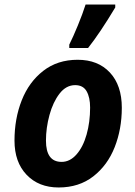

<svg xmlns="http://www.w3.org/2000/svg" viewBox="-20 -818 596 848"><path d="M44 -197Q44 -294 76 -375Q108 -456 171 -505Q234 -554 323 -554Q413 -554 465.5 -497.5Q518 -441 518 -342Q518 -248 486.5 -168Q455 -88 392 -39Q329 10 239 10Q151 10 97.5 -46Q44 -102 44 -197ZM378 -343Q378 -388 362.5 -415Q347 -442 312 -442Q272 -442 243 -404.5Q214 -367 198.5 -310Q183 -253 183 -197Q183 -103 252 -103Q289 -103 318 -136Q347 -169 362.5 -224Q378 -279 378 -343ZM286 -621Q303 -655 324 -706Q345 -757 358 -798H489V-785Q422 -673 369 -606H286Z"/></svg>

Font: Noto Sans Display
Style: Bold Italic
Weight: 700
Italic angle: -12°
Designer: Monotype Design team
Foundry: Monotype Imaging Inc.
Version: Version 1.000